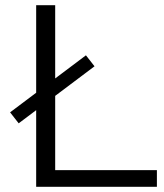

<svg xmlns="http://www.w3.org/2000/svg" viewBox="-20 -720 634 740"><path d="M119.4 0V-700H192.7V-64.3H584.7V0ZM52 -244.7 18.9 -287 311.2 -506.8 344.3 -464.5Z"/></svg>

Font: Montserrat Alternates Thin
Style: Regular
Weight: 100
Designer: Julieta Ulanovsky
Foundry: Julieta Ulanovsky
Version: Version 9.000